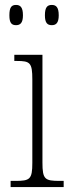

<svg xmlns="http://www.w3.org/2000/svg" viewBox="-20 -758 286 778"><path d="M190 -656C207 -656 218 -665 218 -696C218 -729 207 -738 190 -738C172 -738 162 -729 162 -696C162 -665 172 -656 190 -656ZM45 -656C62 -656 73 -665 73 -696C73 -729 62 -738 45 -738C27 -738 18 -729 18 -696C18 -665 27 -656 45 -656ZM23 0H238V-25H222C162 -25 152 -31 152 -99V-536H38V-511H48C102 -511 111 -504 111 -436V-98C111 -31 101 -25 42 -25H23Z"/></svg>

Font: Noto Serif Georgian Condensed ExtraLight
Style: Regular
Weight: 200
Width: 3
Designer: Monotype Design Team, Akaki Razmadze
Foundry: Google LLC
Version: Version 2.003